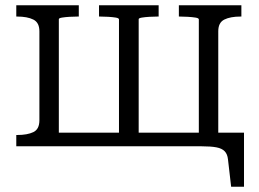

<svg xmlns="http://www.w3.org/2000/svg" viewBox="-20 -557 986 731"><path d="M130 -438Q130 -471 107 -482.5Q84 -494 45 -494H42V-537H280V-494H276Q262 -494 245 -493Q228 -492 216 -490Q204 -488 204 -484V0H42V-43H45Q84 -43 107 -54Q130 -65 130 -99ZM737 -483Q737 -488 724.5 -490Q712 -492 695 -493Q678 -494 664 -494H661V-537H899V-494H896Q857 -494 834 -482.5Q811 -471 811 -438V-16H737ZM699 0V-52H909V154H860L848 50Q846 30 835.5 19Q825 8 804 4Q783 0 748 0ZM165 0V-52H766V0ZM357 -494V-537H584V-494H580Q566 -494 549 -493Q532 -492 520 -490Q508 -488 508 -484V0H433V-483Q433 -488 421 -490Q409 -492 392 -493Q375 -494 361 -494Z"/></svg>

Font: Roboto Serif Light
Style: Regular
Weight: 300
Designer: Greg Gazdowicz
Foundry: Commercial Type
Version: Version 1.008